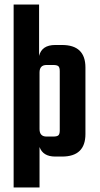

<svg xmlns="http://www.w3.org/2000/svg" viewBox="-20 -689 439 845"><path d="M223 -491H253Q356 -491 356 -392V-99Q356 0 253 0H223Q169 0 154 -42V136H40V-669H152V-443Q164 -491 223 -491ZM243 -115V-376Q243 -392 237 -397.5Q231 -403 214 -403H185Q154 -403 154 -370V-121Q154 -88 185 -88H214Q231 -88 237 -93.5Q243 -99 243 -115Z"/></svg>

Font: Teko Medium
Style: Regular
Weight: 500
Designer: Manushi Parikh, Jonny Pinhorn
Foundry: Indian Type Foundry
Version: Version 1.106;PS 1.0;hotconv 1.0.78;makeotf.lib2.5.61930; tt